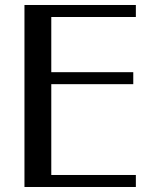

<svg xmlns="http://www.w3.org/2000/svg" viewBox="-20 -746 563 766"><path d="M522 -726.1V-678.2H184.6V-458H511.7V-410.2H184.6V-47.9H522V0H77.6V-726.1Z"/></svg>

Font: Federov2
Style: Regular
Weight: 400
Designer: Olexa M. Volochay | Cyreal.org
Foundry: Olexa M. Volochay | Cyreal.org
Version: Version 1.000